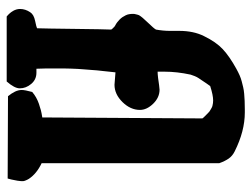

<svg xmlns="http://www.w3.org/2000/svg" viewBox="-109 -643 752 574"><g transform="rotate(90 267.0 -356.0)"><path d="M29.3 0Q18.6 -8.8 12.7 -19Q6.8 -29.3 6.8 -40Q6.8 -55.7 16.6 -70.3Q23.4 -81.1 42.5 -85Q61.5 -88.9 64.5 -90.8Q65.4 -117.2 66.4 -204.1Q67.4 -291 68.4 -312.5Q67.4 -314.5 65.9 -315.9Q64.5 -317.4 63 -318.8Q61.5 -320.3 60.1 -321.8Q58.6 -323.2 56.6 -324.2Q50.8 -327.1 46.4 -330.6Q42 -334 38.1 -337.9Q34.2 -341.8 31.2 -346.2Q28.3 -350.6 25.9 -355.5Q23.4 -360.4 22.5 -365.7Q21.5 -371.1 21.5 -377.9Q21.5 -381.8 22.5 -385.3Q23.4 -388.7 23.9 -391.1Q24.4 -393.6 25.4 -395.5Q30.3 -404.3 47.9 -422.4Q65.4 -440.4 68.4 -446.3Q72.3 -467.8 72.3 -488.3V-515.6Q72.3 -558.6 87.9 -589.8Q105.5 -626 127 -646Q148.4 -666 185.5 -686.5Q196.3 -692.4 205.1 -696.3Q213.9 -700.2 223.1 -702.6Q232.4 -705.1 240.7 -707Q249 -709 260.3 -710Q271.5 -710.9 281.7 -711.4Q292 -711.9 307.6 -711.9H316.4Q372.1 -711.9 432.6 -681.6Q446.3 -674.8 454.1 -663.6Q461.9 -652.3 467.8 -635.7V-104.5Q499 -89.8 514.6 -66.4Q517.6 -61.5 519.5 -56.6Q521.5 -51.8 521.5 -49.3Q521.5 -46.9 521.5 -43Q521.5 -36.1 516.6 -13.7L513.7 -2.9L267.6 -3.9Q258.8 -14.6 253.9 -24.9Q249 -35.2 249 -44.9Q249 -54.7 254.9 -76.2Q262.7 -83 271.5 -87.9Q280.3 -92.8 290 -96.2Q299.8 -99.6 309.1 -102.1Q318.4 -104.5 331.1 -106.4L334 -585Q333 -586.9 329.1 -590.8Q325.2 -594.7 323.7 -596.2Q322.3 -597.7 318.8 -601.1Q315.4 -604.5 313.5 -606Q311.5 -607.4 308.1 -609.4Q304.7 -611.3 302.2 -612.8Q299.8 -614.3 295.9 -615.2Q292 -616.2 288.1 -616.7Q284.2 -617.2 280.3 -617.2Q264.6 -617.2 237.3 -608.4Q233.4 -603.5 229 -596.7Q224.6 -589.8 221.2 -585Q217.8 -580.1 213.9 -574.2Q210 -568.4 207.5 -562Q205.1 -555.7 203.1 -549.8Q194.3 -508.8 194.3 -472.7V-451.2Q201.2 -451.2 212.9 -452.6Q224.6 -454.1 234.4 -455.6Q244.1 -457 248 -457Q271.5 -457 290 -438Q308.6 -418.9 308.6 -398.4Q308.6 -370.1 285.2 -346.2Q261.7 -322.3 233.4 -322.3Q228.5 -322.3 196.3 -325.2Q195.3 -316.4 194.3 -306.6Q193.4 -296.9 192.4 -288.6Q191.4 -280.3 190.4 -270.5Q189.5 -260.7 189 -252Q188.5 -243.2 187.5 -232.9Q186.5 -222.7 186 -212.4Q185.5 -202.1 185.1 -190.9Q184.6 -179.7 184.6 -168Q184.6 -154.3 184.6 -142.1Q184.6 -129.9 184.6 -120.1Q184.6 -110.4 185.1 -102.5Q185.5 -94.7 185.5 -88.9H187.5H197.3Q217.8 -88.9 231 -73.2Q244.1 -57.6 244.1 -39.1Q244.1 -23.4 223.6 0Z"/></g></svg>

Font: Essays1743
Style: Bold
Weight: 700
Designer: Based on the typeface in a 1743 English translation of the essays of Montaigne.  PostScript/TrueType font designed by Jo
Version: Version 002.100